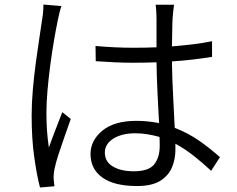

<svg xmlns="http://www.w3.org/2000/svg" viewBox="-20 -789 1040 844"><path d="M440.9 -118.2Q440.9 -78.1 476.3 -57.1Q511.7 -36.1 567.9 -36.1Q633.8 -36.1 658 -66.7Q682.1 -97.2 682.1 -147.9Q682.1 -156.2 681.9 -166Q681.6 -175.8 681.2 -187Q655.3 -194.3 628.9 -198.7Q602.5 -203.1 574.2 -203.1Q515.6 -203.1 478.3 -179.7Q440.9 -156.2 440.9 -118.2ZM745.1 -768.1Q740.7 -738.3 738.8 -709Q737.3 -688 737.1 -654.1Q736.8 -620.1 735.8 -585Q782.7 -588.9 827.1 -594.2Q871.6 -599.6 912.1 -607.9V-539.1Q870.1 -532.2 825.9 -527.1Q781.7 -522 735.8 -519Q736.8 -443.4 741 -367.9Q745.1 -292.5 748 -227.1Q808.6 -203.6 857.9 -168.7Q907.2 -133.8 946.8 -98.1L908.2 -38.1Q869.1 -74.7 830.3 -105Q791.5 -135.3 751 -157.2Q751 -149.4 751 -142.6Q751 -135.7 751 -128.9Q751 -90.3 736.3 -54.2Q721.7 -18.1 685.1 5.4Q648.4 28.8 582 28.8Q482.4 28.8 430.2 -8.5Q377.9 -45.9 377.9 -111.8Q377.9 -171.9 430.2 -214.8Q482.4 -257.8 580.1 -257.8Q606.4 -257.8 631.1 -255.1Q655.8 -252.4 679.2 -248Q675.8 -308.1 672.4 -380.1Q668.9 -452.1 668 -515.1Q643.1 -514.2 617.7 -513.7Q592.3 -513.2 566.9 -513.2Q524.4 -513.2 484.4 -515.1Q444.3 -517.1 400.9 -520L399.9 -586.9Q442.9 -583 483.9 -581.1Q524.9 -579.1 568.8 -579.1Q593.8 -579.1 618.4 -579.6Q643.1 -580.1 668 -581.1V-707Q668 -720.7 667 -738Q666 -755.4 664.1 -768.1ZM250 -762.2Q245.6 -750 241 -731.2Q236.3 -712.4 233.9 -699.2Q226.1 -662.1 217.3 -610.6Q208.5 -559.1 200.9 -502Q193.4 -444.8 188.7 -390.4Q184.1 -335.9 184.1 -293Q184.1 -252.4 186.5 -216.6Q189 -180.7 194.8 -140.1Q207 -175.3 224.1 -219.5Q241.2 -263.7 253.9 -295.9L291 -266.1Q279.3 -232.4 264.6 -190.9Q250 -149.4 237.5 -111.3Q225.1 -73.2 220.2 -48.8Q217.8 -38.6 216.6 -25.9Q215.3 -13.2 215.8 -3.9Q216.8 3.4 217.5 12.9Q218.3 22.5 219.2 29.8L155.8 35.2Q141.6 -19 130.4 -99.4Q119.1 -179.7 119.1 -280.8Q119.1 -335.9 124.5 -396.7Q129.9 -457.5 137.7 -515.6Q145.5 -573.7 153.1 -622.3Q160.6 -670.9 165 -702.1Q170.9 -736.3 170.9 -769Z"/></svg>

Font: Shanggu Mono N
Style: Regular
Weight: 350
Designer: GuiWonder
Version: Version 1.021